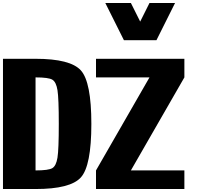

<svg xmlns="http://www.w3.org/2000/svg" viewBox="-20 -1270 1384 1290"><path d="M218.8 -125Q306.6 -125 332 -140.6Q357.4 -156.2 366.2 -210.9Q375 -265.6 375 -437.5Q375 -609.4 366.2 -664.1Q357.4 -718.8 332 -734.4Q306.6 -750 218.8 -750ZM218.8 -875Q453.1 -875 523.4 -796.9Q593.8 -718.8 593.8 -437.5Q593.8 -156.2 523.4 -78.1Q453.1 0 218.8 0H0V-875ZM625 -125 984.4 -750H625V-875H1218.8V-750L859.4 -125H1218.8V0H625ZM859.4 -1250 921.9 -1125 984.4 -1250H1156.2L1031.2 -1000H812.5L687.5 -1250Z"/></svg>

Font: CraftyPE
Style: Regular
Weight: 400
Designer: Erek Butcher
Foundry: Haunted Coop
Version: Version 0.018;April 4, 2024;FontCreator 15.0.0.2962 64-bit